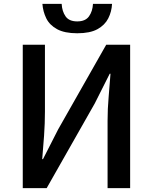

<svg xmlns="http://www.w3.org/2000/svg" viewBox="-20 -967 785 987"><path d="M97 0V-737H211V-393Q211 -333 206.5 -269Q202 -205 197 -149H201L279 -302L526 -737H649V0H533V-346Q533 -407 538.5 -469Q544 -531 548 -588H544L467 -435L220 0ZM377 -796Q312 -796 273.5 -817Q235 -838 218 -872.5Q201 -907 198 -947H297Q299 -909 317 -883Q335 -857 377 -857Q419 -857 437.5 -883Q456 -909 458 -947H556Q554 -907 536.5 -872.5Q519 -838 481 -817Q443 -796 377 -796Z"/></svg>

Font: Source Han Sans SC Medium
Style: Regular
Weight: 500
Designer: Ryoko NISHIZUKA 西塚涼子 (kana, bopomofo & ideographs); Paul D. Hunt (Latin, Greek & Cyrillic); Sandoll Communications 산돌커뮤니
Foundry: Adobe
Version: Version 2.004;hotconv 1.0.118;makeotfexe 2.5.65603